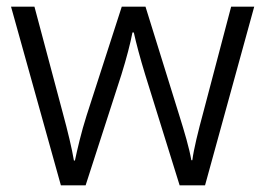

<svg xmlns="http://www.w3.org/2000/svg" viewBox="-20 -554 792 574"><path d="M414 -331 517 0H593L740 -534H671L588 -219C572 -160 559 -107 555 -75H552C546 -111 531 -161 516 -209L415 -534H344L239 -209C223 -159 211 -107 204 -74H201C195 -110 183 -160 167 -219L83 -534H13L162 0H236L343 -331C358 -379 370 -425 376 -457H380C387 -425 399 -380 414 -331Z"/></svg>

Font: Noto Sans Syriac Light
Style: Regular
Weight: 300
Designer: Patrick Giasson and the Monotype Design Team
Foundry: Monotype Imaging Inc.
Version: Version 3.000